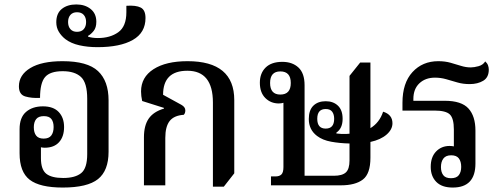

<svg xmlns="http://www.w3.org/2000/svg" viewBox="-20 -833 2259 863"><path d="M262 10Q159 10 113.5 -25Q68 -60 68 -144V-252Q68 -305 97 -330Q126 -355 173 -355Q220 -355 244 -329.5Q268 -304 268 -262Q268 -219 245.5 -194Q223 -169 181 -169Q172 -169 164 -171V-122Q164 -71 188 -52Q212 -33 264 -33Q318 -33 345 -55Q372 -77 372 -140V-389Q372 -461 344 -487Q316 -513 262 -513Q205 -513 182.5 -486.5Q160 -460 160 -393Q122 -391 93.5 -399.5Q65 -408 65 -445Q65 -496 116 -527Q167 -558 261 -558Q373 -558 420.5 -513.5Q468 -469 468 -382V-151Q468 -66 420.5 -28Q373 10 262 10ZM176 -210Q200 -210 210.5 -224Q221 -238 221 -262Q221 -285 211 -298Q201 -311 177 -311Q153 -311 142.5 -297.5Q132 -284 132 -261Q132 -237 142.5 -223.5Q153 -210 176 -210Z M418 -621Q374 -621 336.5 -629.5Q299 -638 274 -657Q256 -671 244.5 -690Q233 -709 233 -733Q233 -773 258 -793Q283 -813 323 -813Q362 -813 387.5 -792.5Q413 -772 413 -735Q413 -709 401 -694Q389 -679 376 -672V-668Q395 -662 420 -662Q475 -662 511.5 -688Q548 -714 548 -778V-807Q591 -810 612.5 -799Q634 -788 634 -752Q634 -686 577 -653.5Q520 -621 418 -621ZM326 -690Q346 -690 356.5 -702Q367 -714 367 -734Q367 -754 356.5 -766Q346 -778 326 -778Q307 -778 296.5 -766Q286 -754 286 -734Q286 -714 296.5 -702Q307 -690 326 -690Z M937 6V-372Q937 -515 822 -515Q713 -515 713 -407L795 -362Q813 -352 813 -337Q813 -324 806 -317Q762 -314 742.5 -289Q723 -264 723 -213V0H627V-216Q627 -269 648.5 -300Q670 -331 717 -345V-348L619 -379Q614 -402 614 -422Q614 -486 670 -522Q726 -558 823 -558Q1033 -558 1033 -383V-54L986 6Z M1198 0V-40H1218Q1236 -40 1245 -49Q1254 -58 1254 -82V-371Q1244 -368 1233 -368Q1197 -368 1172.5 -392.5Q1148 -417 1148 -461Q1148 -504 1174 -529.5Q1200 -555 1249 -555Q1294 -555 1321.5 -529.5Q1349 -504 1349 -450V-43H1481Q1518 -43 1534.5 -58Q1551 -73 1551 -112V-188Q1507 -189 1468.5 -196Q1430 -203 1405 -222Q1368 -250 1368 -298Q1368 -338 1388.5 -358Q1409 -378 1444 -378Q1478 -378 1499 -358Q1520 -338 1520 -299Q1520 -256 1492 -237V-233Q1514 -230 1537 -231Q1544 -232 1551 -232V-492L1599 -552H1645V-257Q1686 -282 1702 -331Q1744 -318 1744 -279Q1744 -251 1717.5 -228Q1691 -205 1645 -195V-124Q1645 -52 1611 -26Q1577 0 1512 0ZM1240 -408Q1287 -408 1287 -460Q1287 -512 1240 -512Q1194 -512 1194 -460Q1194 -408 1240 -408ZM1444 -255Q1482 -255 1482 -299Q1482 -319 1473 -331Q1464 -343 1444 -343Q1406 -343 1406 -299Q1406 -255 1444 -255Z M2015 10Q1966 10 1941 -15.5Q1916 -41 1916 -83Q1916 -127 1940 -152Q1964 -177 2001 -177Q2011 -177 2020 -175V-251Q2020 -301 2002 -318.5Q1984 -336 1933 -336H1789V-371Q1789 -460 1834 -509Q1879 -558 1950 -558Q1980 -558 2005 -551Q2030 -544 2052 -537Q2074 -530 2096 -530Q2111 -530 2131 -535.5Q2151 -541 2161 -557Q2170 -549 2173.5 -539.5Q2177 -530 2177 -520Q2177 -485 2152 -470Q2127 -455 2091 -455Q2061 -455 2035.5 -462.5Q2010 -470 1985.5 -477Q1961 -484 1935 -484Q1892 -484 1865 -458.5Q1838 -433 1838 -388V-380H1979Q2054 -380 2085.5 -345.5Q2117 -311 2117 -246V-98Q2117 10 2015 10ZM2007 -32Q2032 -32 2042.5 -46Q2053 -60 2053 -83Q2053 -107 2042.5 -121Q2032 -135 2008 -135Q1984 -135 1973 -120.5Q1962 -106 1962 -82Q1962 -59 1972.5 -45.5Q1983 -32 2007 -32Z"/></svg>

Font: Noto Serif Thai SemiCondensed Medium
Style: Regular
Weight: 500
Width: 4
Designer: Monotype Design Team
Foundry: Monotype Imaging Inc.
Version: Version 2.002; ttfautohint (v1.8.4.7-5d5b)